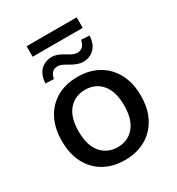

<svg xmlns="http://www.w3.org/2000/svg" viewBox="-184 -887 934 1013"><g transform="rotate(-30 282.5 -381.0)"><path d="M283 9Q209 9 155 -22Q101 -53 71.5 -109.5Q42 -166 42 -244Q42 -322 71.5 -378.5Q101 -435 155 -466Q209 -497 283 -497Q355 -497 409 -466Q463 -435 493 -378.5Q523 -322 523 -244Q523 -166 493 -109.5Q463 -53 409 -22Q355 9 283 9ZM283 -69Q345 -69 383 -114Q421 -159 421 -244Q421 -329 383 -373.5Q345 -418 283 -418Q220 -418 182 -373.5Q144 -329 144 -244Q144 -159 182 -114Q220 -69 283 -69ZM131 -707V-771H436V-707ZM169 -549 119 -551Q122 -604 149.5 -630Q177 -656 218 -656Q234 -656 251.5 -649.5Q269 -643 293 -628Q325 -607 346 -607Q388 -607 397 -657L447 -654Q444 -602 417 -576Q390 -550 349 -550Q317 -550 273 -577Q239 -598 221 -598Q198 -598 186.5 -586.5Q175 -575 169 -549Z"/></g></svg>

Font: Nunito Sans SemiBold
Style: Regular
Weight: 600
Designer: Vernon Adams
Foundry: Vernon Adams
Version: Version 3.101; ttfautohint (v1.8.4.7-5d5b);gftools[0.9.27]